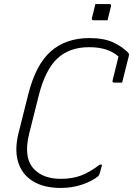

<svg xmlns="http://www.w3.org/2000/svg" viewBox="-20 -908 657 948"><path d="M451 -888H520Q531 -888 528 -877L511 -808H442Q431 -808 434 -819ZM280 20Q197 20 143 -13Q89 -46 70 -106.5Q51 -167 71 -249L120 -444Q157 -590 231.5 -655Q306 -720 421 -720Q492 -720 537 -699.5Q582 -679 612 -649Q619 -642 616 -631Q608 -600 599.5 -566Q591 -532 583 -500H544Q533 -500 536 -511Q543 -540 550.5 -569.5Q558 -599 565 -629Q539 -652 503.5 -663.5Q468 -675 420 -675Q323 -675 263.5 -619.5Q204 -564 172 -439L124 -248Q94 -127 150 -71Q196 -25 280 -25Q337 -25 380.5 -41.5Q424 -58 472 -95H484Q481 -84 478 -72Q475 -60 473 -54Q470 -43 465 -38Q434 -13 385 3.5Q336 20 280 20Z"/></svg>

Font: Recursive Sn Lnr St Lt
Style: Italic
Weight: 300
Italic angle: -15°
Version: Version 1.079;hotconv 1.0.112;makeotfexe 2.5.65598; ttfautoh